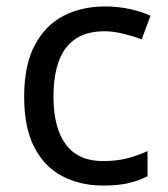

<svg xmlns="http://www.w3.org/2000/svg" viewBox="-20 -566 520 596"><path d="M300 10Q229 10 173.5 -19Q118 -48 86.5 -109Q55 -170 55 -265Q55 -364 88 -426Q121 -488 177.5 -517Q234 -546 306 -546Q347 -546 385 -537.5Q423 -529 447 -517L420 -444Q396 -453 364 -461Q332 -469 304 -469Q146 -469 146 -266Q146 -169 184.5 -117.5Q223 -66 299 -66Q343 -66 376.5 -75Q410 -84 438 -97V-19Q411 -5 378.5 2.5Q346 10 300 10Z"/></svg>

Font: Noto Sans Pau Cin Hau
Style: Regular
Weight: 400
Designer: Monotype Design Team
Foundry: Monotype Imaging Inc.
Version: Version 2.002; ttfautohint (v1.8.4.7-5d5b)